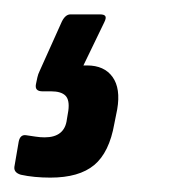

<svg xmlns="http://www.w3.org/2000/svg" viewBox="-47 -54 258 267"><path d="M23 193Q12 193 1.5 192Q-9 191 -18 189Q-28 186 -27 178L-21 143Q-19 133 -11 134Q-4 135 2.5 136Q9 137 15 137Q43 137 46 112L48 100Q50 85 44 79Q38 73 24 73H12Q1 73 3 63Q4 58 5 53.5Q6 49 8 45L39 -24Q44 -34 51 -34H92Q98 -34 99.5 -31.5Q101 -29 98 -23L69 37H74Q98 37 109.5 53Q121 69 116 98L112 118Q105 158 84 175.5Q63 193 23 193Z"/></svg>

Font: Sofia Sans Condensed SemiBold
Style: Italic
Weight: 600
Italic angle: -9°
Version: Version 4.100